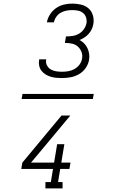

<svg xmlns="http://www.w3.org/2000/svg" viewBox="-20 -875 640 1065"><path d="M324 -442Q308 -442 292 -443.5Q276 -445 261 -449.5Q246 -454 233 -462Q220 -470 210.5 -482Q201 -494 197.5 -510Q194 -526 197 -542Q197 -543 197 -544Q197 -545 197 -546H236Q236 -545 236 -544.5Q236 -544 236 -543Q233 -527 240.5 -512.5Q248 -498 261.5 -490Q275 -482 291.5 -479.5Q308 -477 324 -477Q341 -477 359 -480Q377 -483 393 -492Q409 -501 420.5 -516Q432 -531 435 -549Q439 -569 432 -587Q425 -605 411.5 -617Q398 -629 379 -633Q360 -637 340 -637L346 -673Q364 -673 382 -675.5Q400 -678 417 -687.5Q434 -697 445.5 -713.5Q457 -730 460 -748Q462 -764 457 -779Q452 -794 440 -803.5Q428 -813 412.5 -816Q397 -819 381 -819Q365 -819 348.5 -816Q332 -813 317 -804.5Q302 -796 292 -781.5Q282 -767 279 -751H240Q244 -774 257.5 -795Q271 -816 291 -830Q311 -844 334.5 -849.5Q358 -855 381 -855Q405 -855 429 -849.5Q453 -844 470.5 -829Q488 -814 495 -790.5Q502 -767 498 -743Q496 -729 489.5 -714.5Q483 -700 472.5 -688Q462 -676 449 -667.5Q436 -659 421 -653Q435 -646 446.5 -634.5Q458 -623 465 -608Q472 -593 474.5 -576.5Q477 -560 474 -543Q470 -519 455 -497.5Q440 -476 418 -463.5Q396 -451 372 -446.5Q348 -442 324 -442ZM327 170H232V135H262L274 62H98L104 27L321 -234H370L225 -60L152 27H280L297 -75H337L320 27H371L365 62H314L302 135H327ZM495 -326H100L105 -354H500Z"/></svg>

Font: Iosevka Slab XLtExObl
Style: Regular
Weight: 200
Width: 7
Italic angle: -9°
Monospace: yes
Designer: Belleve Invis
Foundry: Belleve Invis
Version: Version 11.1.1; ttfautohint (v1.8.3)